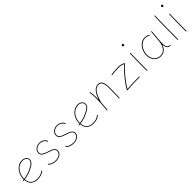

<svg xmlns="http://www.w3.org/2000/svg" viewBox="391 -2277 3841 3841"><g transform="rotate(-45 2312.0 -356.0)"><path d="M487.3 -57.6Q450.2 -24.4 404.1 -11.7Q357.9 1 310.1 1Q229.5 1 174.1 -41Q118.7 -83 110.4 -182.6Q98.1 -181.6 85.9 -180.7Q78.1 -179.7 77.1 -188.5Q76.2 -196.3 85 -197.3Q97.2 -198.2 109.4 -199.2Q108.9 -207 108.9 -214.8Q108.9 -268.1 126.7 -318.4Q144.5 -368.7 177.5 -408.9Q210.4 -449.2 255.6 -473.1Q300.8 -497.1 355.5 -497.1Q386.7 -497.1 414.8 -484.9Q442.9 -472.7 460.9 -449.5Q479 -426.3 479 -393.1Q479 -363.3 464.6 -341.1Q450.2 -318.8 429.9 -302.7Q409.7 -286.6 391.6 -275.9Q268.6 -203.1 126.5 -184.6Q133.8 -90.8 184.1 -53.2Q234.4 -15.6 310.1 -15.6Q356.4 -15.6 399.4 -27.8Q442.4 -40 475.6 -70.3Q482.4 -76.2 487.8 -69.8Q493.7 -63 487.3 -57.6ZM355.5 -480.5Q305.7 -480.5 263.4 -458.3Q221.2 -436 190.4 -398.2Q159.7 -360.4 142.6 -313Q125.5 -265.6 125.5 -214.8Q125.5 -208 125.5 -201.2Q263.7 -219.7 382.8 -290.5Q410.2 -306.6 436.3 -331.5Q462.4 -356.4 462.4 -393.1Q462.4 -433.1 429.9 -456.8Q397.5 -480.5 355.5 -480.5Z M990.7 -390.1Q982.9 -388.2 980.5 -395.5Q968.8 -433.1 930.7 -457Q892.6 -481 841.3 -481Q803.2 -481 771.7 -464.8Q740.2 -448.7 721.7 -422.4Q703.1 -396 703.1 -364.7Q703.1 -330.1 725.8 -308.3Q748.5 -286.6 782.2 -273.2Q815.9 -259.8 848.6 -250Q881.8 -240.2 917.5 -225.8Q953.1 -211.4 977.8 -187.3Q1002.4 -163.1 1002.4 -124.5Q1002.4 -87.9 979.7 -59.6Q957 -31.2 918.5 -15.1Q879.9 1 832 1Q799.3 1 765.9 -6.8Q732.4 -14.6 705.6 -29.5Q678.7 -44.4 665 -64.5Q660.6 -70.8 667 -75.2Q673.8 -80.1 678.7 -73.2Q690.4 -55.7 715.6 -42.7Q740.7 -29.8 771.7 -22.7Q802.7 -15.6 832 -15.6Q899.9 -15.6 942.9 -47.6Q985.8 -79.6 985.8 -124.5Q985.8 -157.7 963.6 -178.5Q941.4 -199.2 908.4 -212.2Q875.5 -225.1 843.8 -234.4Q809.6 -244.6 772.9 -259.5Q736.3 -274.4 711.4 -299.6Q686.5 -324.7 686.5 -364.7Q686.5 -401.9 707.8 -431.9Q729 -461.9 764.4 -479.7Q799.8 -497.6 841.3 -497.6Q896.5 -497.6 939.5 -471.2Q982.4 -444.8 996.1 -400.4Q999 -392.1 990.7 -390.1Z M1488.8 -390.1Q1481 -388.2 1478.5 -395.5Q1466.8 -433.1 1428.7 -457Q1390.6 -481 1339.4 -481Q1301.3 -481 1269.8 -464.8Q1238.3 -448.7 1219.7 -422.4Q1201.2 -396 1201.2 -364.7Q1201.2 -330.1 1223.9 -308.3Q1246.6 -286.6 1280.3 -273.2Q1314 -259.8 1346.7 -250Q1379.9 -240.2 1415.5 -225.8Q1451.2 -211.4 1475.8 -187.3Q1500.5 -163.1 1500.5 -124.5Q1500.5 -87.9 1477.8 -59.6Q1455.1 -31.2 1416.5 -15.1Q1377.9 1 1330.1 1Q1297.4 1 1263.9 -6.8Q1230.5 -14.6 1203.6 -29.5Q1176.8 -44.4 1163.1 -64.5Q1158.7 -70.8 1165 -75.2Q1171.9 -80.1 1176.8 -73.2Q1188.5 -55.7 1213.6 -42.7Q1238.8 -29.8 1269.8 -22.7Q1300.8 -15.6 1330.1 -15.6Q1397.9 -15.6 1440.9 -47.6Q1483.9 -79.6 1483.9 -124.5Q1483.9 -157.7 1461.7 -178.5Q1439.5 -199.2 1406.5 -212.2Q1373.5 -225.1 1341.8 -234.4Q1307.6 -244.6 1271 -259.5Q1234.4 -274.4 1209.5 -299.6Q1184.6 -324.7 1184.6 -364.7Q1184.6 -401.9 1205.8 -431.9Q1227.1 -461.9 1262.5 -479.7Q1297.9 -497.6 1339.4 -497.6Q1394.5 -497.6 1437.5 -471.2Q1480.5 -444.8 1494.1 -400.4Q1497.1 -392.1 1488.8 -390.1Z M2064.9 -57.6Q2027.8 -24.4 1981.7 -11.7Q1935.5 1 1887.7 1Q1807.1 1 1751.7 -41Q1696.3 -83 1688 -182.6Q1675.8 -181.6 1663.6 -180.7Q1655.8 -179.7 1654.8 -188.5Q1653.8 -196.3 1662.6 -197.3Q1674.8 -198.2 1687 -199.2Q1686.5 -207 1686.5 -214.8Q1686.5 -268.1 1704.3 -318.4Q1722.2 -368.7 1755.1 -408.9Q1788.1 -449.2 1833.3 -473.1Q1878.4 -497.1 1933.1 -497.1Q1964.4 -497.1 1992.4 -484.9Q2020.5 -472.7 2038.6 -449.5Q2056.6 -426.3 2056.6 -393.1Q2056.6 -363.3 2042.2 -341.1Q2027.8 -318.8 2007.6 -302.7Q1987.3 -286.6 1969.2 -275.9Q1846.2 -203.1 1704.1 -184.6Q1711.4 -90.8 1761.7 -53.2Q1812 -15.6 1887.7 -15.6Q1934.1 -15.6 1977.1 -27.8Q2020 -40 2053.2 -70.3Q2060.1 -76.2 2065.4 -69.8Q2071.3 -63 2064.9 -57.6ZM1933.1 -480.5Q1883.3 -480.5 1841.1 -458.3Q1798.8 -436 1768.1 -398.2Q1737.3 -360.4 1720.2 -313Q1703.1 -265.6 1703.1 -214.8Q1703.1 -208 1703.1 -201.2Q1841.3 -219.7 1960.4 -290.5Q1987.8 -306.6 2013.9 -331.5Q2040 -356.4 2040 -393.1Q2040 -433.1 2007.6 -456.8Q1975.1 -480.5 1933.1 -480.5Z M2262.2 -4.9Q2272 -109.4 2276.9 -183.8Q2281.7 -258.3 2281.7 -315.9Q2281.7 -364.3 2278.6 -405Q2275.4 -445.8 2268.6 -487.3Q2267.1 -494.6 2274.9 -496.6Q2284.2 -498.5 2285.2 -490.2Q2292 -448.2 2295.4 -406.5Q2298.8 -364.7 2298.8 -315.9Q2298.8 -293 2297.9 -268.1Q2316.4 -323.7 2344 -376.2Q2371.6 -428.7 2410.9 -462.6Q2450.2 -496.6 2503.9 -496.6Q2555.2 -496.6 2581.3 -468Q2607.4 -439.5 2616.5 -393.8Q2625.5 -348.1 2625.5 -297.4Q2625.5 -223.1 2624.3 -152.1Q2623 -81.1 2619.1 0.5Q2619.1 8.3 2610.8 8.3Q2602.5 8.3 2602.5 -0.5Q2606.4 -82 2607.7 -152.6Q2608.9 -223.1 2608.9 -297.4Q2608.9 -342.8 2601.3 -384.5Q2593.8 -426.3 2571.3 -453.1Q2548.8 -480 2503.9 -480Q2460 -480 2426.5 -453.4Q2393.1 -426.8 2368.2 -384.3Q2343.3 -341.8 2325.4 -292.7Q2307.6 -243.7 2295.4 -198.7L2294.9 -197.3Q2292 -156.2 2288.1 -108.2Q2284.2 -60.1 2278.8 -2.9Q2277.8 5.4 2269.5 4.4Q2261.7 3.4 2262.2 -4.9Z M2830.1 -429.2Q2828.1 -437 2836.9 -439Q2868.2 -444.3 2917.5 -449.7Q2966.8 -455.1 3022.9 -455.1Q3079.6 -455.1 3118.9 -443.8Q3158.2 -432.6 3178.2 -419.9Q3182.1 -418 3182.4 -413.3Q3182.6 -408.7 3179.2 -406.2Q3147 -379.4 3103 -332.8Q3059.1 -286.1 3012.5 -229.7Q2965.8 -173.3 2924.6 -116.2Q2883.3 -59.1 2856.4 -10.7Q2904.8 -14.6 2965.6 -17.3Q3026.4 -20 3087.4 -21.2Q3148.4 -22.5 3196.8 -22.5Q3205.6 -22.5 3205.6 -14.2Q3205.6 -5.9 3196.8 -5.9Q3146 -5.9 3081.1 -4.4Q3016.1 -2.9 2952.6 0Q2889.2 2.9 2842.3 7.3Q2836.9 7.8 2834 3.7Q2831.1 -0.5 2833.5 -4.9Q2858.4 -52.7 2898.7 -110.1Q2939 -167.5 2986.1 -224.9Q3033.2 -282.2 3078.6 -331.1Q3124 -379.9 3159.2 -411.1Q3139.6 -420.9 3105 -429.2Q3070.3 -437.5 3022.9 -437.5Q2967.3 -437.5 2918.7 -432.6Q2870.1 -427.7 2839.8 -422.4Q2832 -420.4 2830.1 -429.2Z M3389.6 -694.8Q3389.6 -704.6 3396.7 -712.2Q3403.8 -719.7 3416 -719.7Q3426.8 -719.7 3431.6 -712.2Q3436.5 -704.6 3436.5 -698.2Q3436.5 -686 3430.2 -678Q3423.8 -669.9 3413.6 -669.9Q3401.4 -669.9 3395.5 -679.2Q3389.6 -688.5 3389.6 -694.8ZM3402.3 -482.4Q3410.2 -482.4 3410.2 -473.6Q3408.7 -439.5 3407.5 -390.9Q3406.2 -342.3 3405.5 -287.4Q3404.8 -232.4 3404.3 -178Q3403.8 -123.5 3403.6 -77.1Q3403.3 -30.8 3403.3 0Q3403.3 8.3 3394.5 8.3Q3386.2 8.3 3386.2 0Q3386.2 -30.8 3386.5 -77.1Q3386.7 -123.5 3387.2 -178Q3387.7 -232.4 3388.7 -287.6Q3389.6 -342.8 3390.9 -391.4Q3392.1 -439.9 3393.6 -474.6Q3393.6 -482.4 3402.3 -482.4Z M3793 -15.6Q3842.3 -15.6 3876.5 -35.9Q3910.6 -56.2 3932.4 -90.3Q3954.1 -124.5 3965.6 -167.2Q3977.1 -210 3981 -254.4L4000.5 -482.4Q4001.5 -490.7 4009.3 -489.7Q4018.1 -488.8 4017.1 -480.5L3998 -252.4Q3997.1 -238.8 3995.1 -225.6Q3995.1 -225.6 3995.1 -225.1Q3991.7 -183.6 3993.7 -143.1Q3995.6 -112.3 4002.7 -86.7Q4009.8 -61 4027.6 -45.7Q4045.4 -30.3 4079.1 -30.3Q4087.4 -30.3 4088.4 -22Q4089.4 -13.7 4080.1 -13.7Q4039.1 -13.7 4017.3 -33.2Q3995.6 -52.7 3987.3 -82.5Q3979 -112.3 3977.1 -143.1V-145Q3963.4 -105 3939.9 -71.8Q3916.5 -38.6 3880.6 -18.8Q3844.7 1 3793.9 1Q3732.9 1 3690.2 -27.8Q3647.5 -56.6 3624.3 -103.8Q3601.1 -150.9 3598.1 -204.6Q3595.7 -252.9 3609.6 -304.2Q3623.5 -355.5 3653.1 -399.2Q3682.6 -442.9 3727.3 -470Q3772 -497.1 3830.6 -497.1Q3864.3 -497.1 3890.1 -487.3Q3916 -477.5 3931.6 -467.3Q3939.5 -462.4 3935.1 -455.1Q3930.7 -447.8 3922.9 -452.6Q3908.7 -462.4 3885.5 -471.4Q3862.3 -480.5 3831.5 -480.5Q3777.8 -480.5 3736.6 -455.1Q3695.3 -429.7 3667.5 -388.7Q3639.6 -347.7 3626.5 -299.3Q3613.3 -251 3615.7 -204.6Q3618.7 -153.8 3639.6 -110.6Q3660.6 -67.4 3699.2 -41.5Q3737.8 -15.6 3793 -15.6Z M4277.8 -667.5Q4285.6 -667.5 4285.6 -658.7Q4282.7 -596.2 4281 -512.9Q4279.3 -429.7 4278.3 -338.9Q4277.3 -248 4277.1 -160.2Q4276.9 -72.3 4276.9 0Q4276.9 8.3 4268.1 8.3Q4259.8 8.3 4259.8 0Q4259.8 -72.3 4260 -160.2Q4260.3 -248 4261.5 -339.1Q4262.7 -430.2 4264.4 -513.4Q4266.1 -596.7 4269 -659.7Q4269 -667.5 4277.8 -667.5Z M4499.5 -694.8Q4499.5 -704.6 4506.6 -712.2Q4513.7 -719.7 4525.9 -719.7Q4536.6 -719.7 4541.5 -712.2Q4546.4 -704.6 4546.4 -698.2Q4546.4 -686 4540 -678Q4533.7 -669.9 4523.4 -669.9Q4511.2 -669.9 4505.4 -679.2Q4499.5 -688.5 4499.5 -694.8ZM4512.2 -482.4Q4520 -482.4 4520 -473.6Q4518.6 -439.5 4517.3 -390.9Q4516.1 -342.3 4515.4 -287.4Q4514.6 -232.4 4514.2 -178Q4513.7 -123.5 4513.4 -77.1Q4513.2 -30.8 4513.2 0Q4513.2 8.3 4504.4 8.3Q4496.1 8.3 4496.1 0Q4496.1 -30.8 4496.3 -77.1Q4496.6 -123.5 4497.1 -178Q4497.6 -232.4 4498.5 -287.6Q4499.5 -342.8 4500.7 -391.4Q4502 -439.9 4503.4 -474.6Q4503.4 -482.4 4512.2 -482.4Z"/></g></svg>

Font: Mikhak-DS1-FD Thin
Style: Regular
Weight: 100
Designer: Amin Abedi
Version: Version 3.2